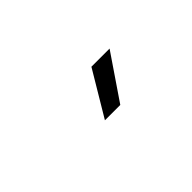

<svg xmlns="http://www.w3.org/2000/svg" viewBox="9 -929 583 583"><g transform="rotate(-45 300.0 -638.0)"><path d="M267 -566 353 -710H431L333 -566Z"/></g></svg>

Font: SUSE Thin Light
Style: Regular
Weight: 300
Version: Version 1.000